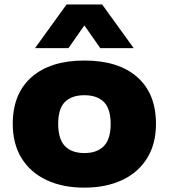

<svg xmlns="http://www.w3.org/2000/svg" viewBox="-20 -828 754 858"><path d="M357 10.5Q260.5 10.5 188.8 -23Q117 -56.5 77 -120.2Q37 -184 37 -274.5Q37 -409.5 121.2 -483.5Q205.5 -557.5 357 -557.5Q509 -557.5 593 -483.8Q677 -410 677 -274.5Q677 -184.5 637.2 -120.8Q597.5 -57 525.5 -23.2Q453.5 10.5 357 10.5ZM357 -144Q413.5 -144 444 -175Q474.5 -206 474.5 -274Q474.5 -342.5 444 -372.5Q413.5 -402.5 357 -402.5Q300.5 -402.5 270.2 -372.5Q240 -342.5 240 -274.5Q240 -206.5 270.2 -175.2Q300.5 -144 357 -144ZM136.5 -613 277.5 -808H436.5L577.5 -613H428L357 -714.5L286 -613Z"/></svg>

Font: Encode Sans Exp XBd
Style: Regular
Weight: 800
Width: 7
Designer: Multiple Designers
Foundry: Impallari Type
Version: Version 3.002; ttfautohint (v1.8.3) -l 8 -r 50 -G 200 -x 14 